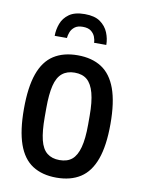

<svg xmlns="http://www.w3.org/2000/svg" viewBox="-84 -780 625 850"><g transform="rotate(10 229.0 -355.5)"><path d="M229 12Q165 12 121.5 -16Q78 -44 56.5 -105Q35 -166 35 -263Q35 -361 56.5 -421.5Q78 -482 121.5 -510Q165 -538 229 -538Q293 -538 336.5 -510Q380 -482 402 -421.5Q424 -361 424 -263Q424 -166 402 -105Q380 -44 336.5 -16Q293 12 229 12ZM229 -67Q264 -67 285 -84.5Q306 -102 316.5 -141Q327 -180 327 -243V-283Q327 -346 316.5 -385Q306 -424 285 -442Q264 -460 229 -460Q195 -460 173 -442Q151 -424 141.5 -385Q132 -346 132 -283V-243Q132 -180 141.5 -141Q151 -102 173 -84.5Q195 -67 229 -67ZM228 -723Q273 -723 298 -705Q323 -687 334 -660Q345 -633 345 -605H290Q290 -618 284.5 -632Q279 -646 266 -656Q253 -666 229 -666Q206 -666 193 -656Q180 -646 174.5 -632Q169 -618 168 -605H113Q113 -633 123 -660Q133 -687 158 -705Q183 -723 228 -723Z"/></g></svg>

Font: Archivo Condensed Medium
Style: Regular
Weight: 500
Width: 3
Designer: Hector Gatti
Foundry: Omnibus-Type
Version: Version 2.001